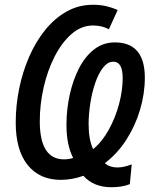

<svg xmlns="http://www.w3.org/2000/svg" viewBox="-20 -745 653 806"><path d="M448 41Q373 41 330 -7Q283 10 235 10Q146 10 96 -52.5Q46 -115 46 -230Q46 -302 60.5 -373Q75 -444 102.5 -507Q130 -570 169.5 -619Q209 -668 259.5 -696.5Q310 -725 371 -725Q401 -725 426.5 -719Q452 -713 474 -703L437 -622Q408 -638 371 -638Q321 -638 280 -602Q239 -566 209 -507Q179 -448 163 -377Q147 -306 147 -236Q147 -76 249 -76Q269 -76 287 -82Q259 -137 259 -220Q259 -285 272.5 -346.5Q286 -408 311.5 -458Q337 -508 375 -537.5Q413 -567 462 -567Q588 -567 588 -419Q588 -352 568 -284.5Q548 -217 510.5 -158.5Q473 -100 420 -60Q441 -42 472 -42Q500 -42 533 -55L525 28Q508 35 488 38Q468 41 448 41ZM371 -119Q409 -150 437 -201Q465 -252 480 -309Q495 -366 495 -417Q495 -486 456 -486Q432 -486 412.5 -461Q393 -436 379.5 -396Q366 -356 359 -310.5Q352 -265 352 -224Q352 -158 371 -119Z"/></svg>

Font: Noto Sans Condensed Medium
Style: Italic
Weight: 500
Width: 3
Italic angle: -12°
Designer: Monotype Design Team
Foundry: Monotype Imaging Inc.
Version: Version 2.013; ttfautohint (v1.8.4.7-5d5b)